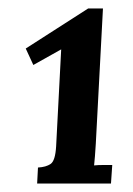

<svg xmlns="http://www.w3.org/2000/svg" viewBox="-20 -736 316 455"><path d="M68 -301 70 -339Q89 -340 100 -347.5Q111 -355 113 -389L125 -619L59 -582L41 -621L189 -716H224L207 -395Q206 -380 205 -366Q204 -352 203 -344Q212 -345 225.5 -345Q239 -345 246 -345L243 -301Z"/></svg>

Font: Lora
Style: Italic
Weight: 400
Italic angle: -3°
Designer: Olga Karpushina, Alexei Vanyashin (Cyrillic)
Foundry: Cyreal
Version: Version 3.008